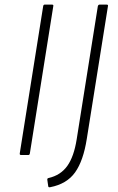

<svg xmlns="http://www.w3.org/2000/svg" viewBox="-20 -675 513 836"><path d="M72 0Q65 0 66 -7L168 -648Q169 -655 175 -655H206Q214 -655 212 -648L110 -7Q109 0 103 0ZM199 140Q191 142 190 136L186 108Q185 101 192 100Q244 88 273 47.5Q302 7 314 -69L406 -648Q408 -655 414 -655H444Q452 -655 450 -648L358 -71Q343 25 307 75.5Q271 126 199 140Z"/></svg>

Font: Sofia Sans ExtraLight
Style: Italic
Weight: 250
Italic angle: -9°
Version: Version 4.100-B